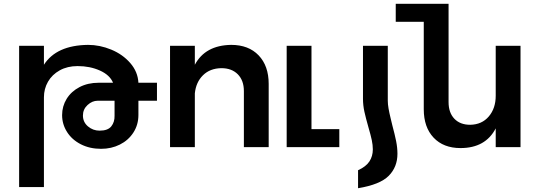

<svg xmlns="http://www.w3.org/2000/svg" viewBox="-20 -777 2850 1014"><path d="M809 -245H711V-170Q711 -118 684.5 -77Q658 -36 613 -13.5Q568 9 514 9Q454 9 407 -15Q360 -39 334 -80Q308 -121 308 -169Q308 -216 332 -255Q356 -294 400 -317Q444 -340 501 -340H577Q560 -381 507.5 -404.5Q455 -428 390 -428Q336 -428 295.5 -405.5Q255 -383 233.5 -345.5Q212 -308 212 -263V211H81V-535H212V-435Q278 -538 445 -540Q507 -540 567.5 -515Q628 -490 668 -444Q708 -398 711 -340H809ZM496 -245Q467 -245 442.5 -222.5Q418 -200 418 -167Q418 -132 444.5 -109.5Q471 -87 506 -87Q550 -87 568 -110Q586 -133 585 -166V-245Z M1399 -334V0H1268V-296Q1268 -352 1236 -384.5Q1204 -417 1149 -417Q1089 -416 1052 -379.5Q1015 -343 1009 -284V0H878V-535H1009V-435Q1064 -538 1201 -540Q1293 -540 1346 -484.5Q1399 -429 1399 -334Z M1625 -95H1772V0H1494V-535H1625Z M1871 217Q1987 198 2033 151.5Q2079 105 2079 35Q2079 3 2072 -32Q2065 -67 2052 -115Q2050 -124 2043 -152.5Q2036 -181 2032 -204Q2028 -227 2028 -245V-535H1897V-256Q1897 -221 1904.5 -187Q1912 -153 1926 -104Q1938 -63 1943.5 -37Q1949 -11 1949 12Q1949 48 1931 75.5Q1913 103 1871 122Z M2729 -535V0H2598V-99Q2544 5 2412 5Q2322 5 2270 -50Q2218 -105 2218 -200V-662H2070V-757H2349V-238Q2349 -182 2379.5 -150Q2410 -118 2463 -118Q2525 -119 2561.5 -162Q2598 -205 2598 -271V-535Z"/></svg>

Font: Montserrat arm2 Medium
Style: Regular
Weight: 500
Designer: Julieta Ulanovsky
Foundry: Julieta Ulanovsky
Version: Version 6.000